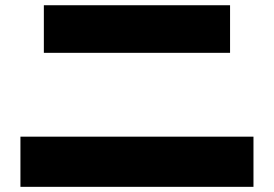

<svg xmlns="http://www.w3.org/2000/svg" viewBox="-20 -724 1040 729"><path d="M57.6 -14.6V-205.1H942.4V-14.6ZM146.5 -523.4V-704.1H853.5V-523.4Z"/></svg>

Font: GenEi M Gothic v2 Black
Style: Regular
Weight: 900
Version: Version 2.0